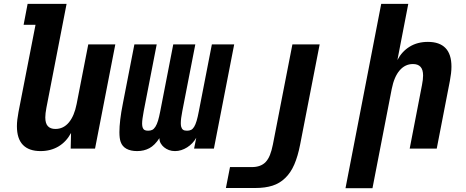

<svg xmlns="http://www.w3.org/2000/svg" viewBox="-20 -780 2448 1008"><path d="M192.9 13.2Q131.8 13.2 100.3 -19.3Q68.8 -51.8 68.8 -117.2Q68.8 -134.3 71 -152.6Q73.2 -170.9 77.1 -191.9L166.5 -649.9H104L125 -759.8H329.6L223.6 -213.9Q217.8 -183.6 217.8 -163.6Q217.8 -132.3 231.2 -117.7Q244.6 -103 271 -103Q313 -103 341.6 -137.2Q370.1 -171.4 382.3 -233.9L443.4 -546.9H585.4L479 0H351.1L353 -82Q328.1 -35.6 287.1 -11.2Q246.1 13.2 192.9 13.2Z M700.2 13.2Q666 13.2 643.8 1Q621.6 -11.2 613.3 -35.6Q606.9 -53.2 606.9 -86.4Q606.9 -114.7 611.3 -152.3Q615.7 -189.9 625.5 -238.8L685.5 -546.9H802.7L734.4 -195.8Q730.5 -174.3 728.3 -158.7Q726.1 -143.1 726.1 -131.3Q726.1 -126.5 726.6 -122.1Q727.1 -117.7 728 -113.8Q731.4 -102.1 738.3 -97.9Q745.1 -93.8 757.3 -93.8Q770 -93.8 779.1 -98.1Q788.1 -102.5 795.9 -114.7Q803.7 -127 809.6 -146.2Q815.4 -165.5 821.3 -195.8L889.6 -546.9H1005.4L937 -195.8Q929.2 -156.7 929.2 -132.8Q929.2 -127.4 929.7 -123Q930.2 -118.7 931.2 -114.7Q934.1 -104 940.9 -98.9Q947.8 -93.8 961.9 -93.8Q973.6 -93.8 982.7 -97.9Q991.7 -102.1 999 -113.8Q1006.3 -125.5 1012.2 -145.3Q1018.1 -165 1023.9 -195.8L1092.3 -546.9H1209.5L1103 0H999L1010.3 -56.6Q1001.5 -41 989.3 -28.3Q977.1 -15.6 962.4 -6.3Q947.8 2.9 931.6 8.1Q915.5 13.2 898.9 13.2Q881.3 13.2 866.9 7.8Q852.5 2.4 841.3 -6.8Q831.1 -15.1 824 -27.1Q816.9 -39.1 816.9 -54.7Q792.5 -17.1 764.2 -2Q735.8 13.2 700.2 13.2Z M1187.5 97.2H1301.8Q1349.6 97.2 1375 70.3Q1388.2 56.2 1397.2 33.7Q1406.2 11.2 1412.6 -21L1515.1 -546.9H1658.2L1555.7 -21Q1543.9 40 1525.1 83.5Q1506.3 127 1477.1 154.8Q1448.7 182.6 1410.4 194.8Q1372.1 207 1320.3 207H1166Z M1981.4 -759.8H2123.5L2066.4 -464.8Q2089.8 -509.8 2130.6 -534.9Q2171.4 -560.1 2226.6 -560.1Q2287.6 -560.1 2318.8 -527.8Q2350.1 -495.6 2350.1 -430.2Q2350.1 -413.1 2347.9 -394.5Q2345.7 -376 2341.8 -355L2272.9 0H2130.9L2195.3 -333Q2201.2 -362.8 2201.2 -383.3Q2201.2 -414.6 2187.7 -429.2Q2174.3 -443.8 2147.9 -443.8Q2106.9 -443.8 2078.1 -410.4Q2049.3 -377 2036.6 -313L1935.5 208H1793.9Z"/></svg>

Font: Hack
Style: Bold Italic
Weight: 700
Italic angle: -11°
Monospace: yes
Designer: Christopher Simpkins
Foundry: Christopher Simpkins
Version: Version 2.017; ttfautohint (v1.4.1) -l 4 -r 80 -G 350 -x 0 -